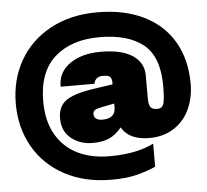

<svg xmlns="http://www.w3.org/2000/svg" viewBox="-57 -793 1044 969"><g transform="rotate(-5 465.0 -308.0)"><path d="M21 -308Q21 -428 75.5 -524.5Q130 -621 232 -676.5Q334 -732 470 -732Q607 -732 706 -683Q805 -634 857 -544Q909 -454 909 -333Q909 -261 882 -203Q855 -145 802.5 -111Q750 -77 678 -77Q575 -77 538 -143Q508 -107 474.5 -92Q441 -77 391 -77Q327 -77 282 -113.5Q237 -150 237 -215Q237 -274 276.5 -303.5Q316 -333 414 -348L516 -363V-374Q516 -390 508.5 -400Q501 -410 472 -410Q448 -410 437 -398Q426 -386 426 -374H254Q253 -447 313.5 -489.5Q374 -532 470 -532Q576 -532 631.5 -495Q687 -458 687 -394V-278Q687 -246 696 -233Q705 -220 731 -220Q758 -220 764 -248Q770 -276 770 -333Q770 -481 692.5 -543.5Q615 -606 470 -606Q328 -606 244 -531.5Q160 -457 160 -308Q160 -208 199.5 -139.5Q239 -71 308.5 -37Q378 -3 470 -3Q607 -3 694 -47V70Q643 92 592 104Q541 116 470 116Q334 116 232 61Q130 6 75.5 -90.5Q21 -187 21 -308ZM450 -190Q516 -190 516 -247V-266L451 -253Q425 -248 416 -241.5Q407 -235 407 -221Q407 -206 418.5 -198Q430 -190 450 -190Z"/></g></svg>

Font: Aspekta 1000
Style: Regular
Weight: 1000
Designer: Ivo Dolenc
Version: Version 2.000